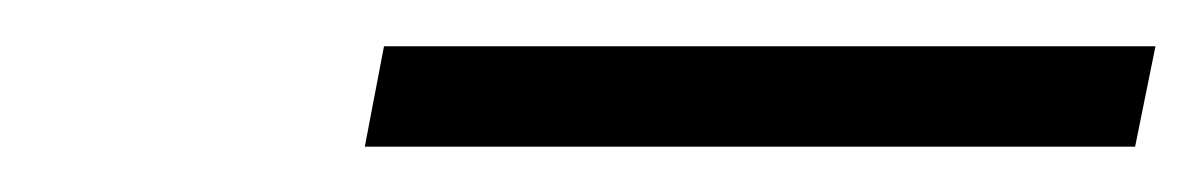

<svg xmlns="http://www.w3.org/2000/svg" viewBox="-20 -832 519 83"><path d="M137.7 -768.6 146 -812H479.5L470.7 -768.6Z"/></svg>

Font: Reddit Sans Light
Style: Italic
Weight: 300
Italic angle: -11.25°
Designer: Stephen Hutchings
Version: Version 1.013